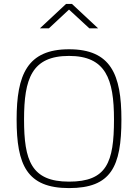

<svg xmlns="http://www.w3.org/2000/svg" viewBox="-20 -954 706 982"><path d="M333 8C548 8 601 -101 601 -343C601 -573 547 -702 333 -702C119 -702 65 -571 65 -343C65 -111 117 8 333 8ZM333 -25C140 -25 103 -133 103 -343C103 -552 143 -668 333 -668C521 -668 563 -550 563 -343C563 -123 526 -25 333 -25ZM230 -809 333 -905 437 -809H482L348 -934H318L184 -809Z"/></svg>

Font: RazerF5 Thin
Style: Regular
Weight: 250
Foundry: Razer Inc.
Version: Version 2